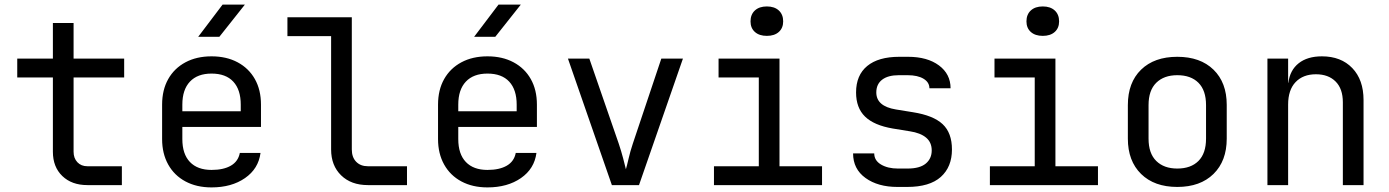

<svg xmlns="http://www.w3.org/2000/svg" viewBox="-20 -805 6040 835"><path d="M360 0Q292 0 251 -39.5Q210 -79 210 -145V-468H55V-550H210V-705H300V-550H520V-468H300V-145Q300 -117 316.5 -99.5Q333 -82 360 -82H510V0Z M900 10Q835 10 786.5 -16Q738 -42 711.5 -89.5Q685 -137 685 -200V-350Q685 -414 711.5 -461Q738 -508 786.5 -534Q835 -560 900 -560Q965 -560 1013.5 -534Q1062 -508 1088.5 -461Q1115 -414 1115 -350V-253H773V-200Q773 -135 806 -100.5Q839 -66 900 -66Q952 -66 984 -84.5Q1016 -103 1023 -140H1113Q1104 -71 1045.5 -30.5Q987 10 900 10ZM773 -321H1027V-350Q1027 -415 994.5 -450Q962 -485 900 -485Q839 -485 806 -450Q773 -415 773 -350ZM842 -645 948 -785H1045L934 -645Z M1580 0Q1507 0 1463.5 -42.5Q1420 -85 1420 -155V-648H1230V-730H1510V-155Q1510 -121 1529 -101.5Q1548 -82 1580 -82H1750V0Z M2100 10Q2035 10 1986.5 -16Q1938 -42 1911.5 -89.5Q1885 -137 1885 -200V-350Q1885 -414 1911.5 -461Q1938 -508 1986.5 -534Q2035 -560 2100 -560Q2165 -560 2213.5 -534Q2262 -508 2288.5 -461Q2315 -414 2315 -350V-253H1973V-200Q1973 -135 2006 -100.5Q2039 -66 2100 -66Q2152 -66 2184 -84.5Q2216 -103 2223 -140H2313Q2304 -71 2245.5 -30.5Q2187 10 2100 10ZM1973 -321H2227V-350Q2227 -415 2194.5 -450Q2162 -485 2100 -485Q2039 -485 2006 -450Q1973 -415 1973 -350ZM2042 -645 2148 -785H2245L2134 -645Z M2641 0 2450 -550H2543L2671 -180Q2682 -147 2690 -116.5Q2698 -86 2702 -69Q2707 -86 2714 -116.5Q2721 -147 2732 -180L2856 -550H2950L2759 0Z M3085 0V-82H3280V-468H3105V-550H3370V-82H3555V0ZM3315 -649Q3282 -649 3263 -666Q3244 -683 3244 -712Q3244 -742 3263 -759.5Q3282 -777 3315 -777Q3348 -777 3367 -759.5Q3386 -742 3386 -712Q3386 -683 3367 -666Q3348 -649 3315 -649Z M3883 8Q3798 8 3744 -31Q3690 -70 3690 -138H3782Q3782 -107 3811.5 -89.5Q3841 -72 3885 -72H3927Q3980 -72 4006 -93.5Q4032 -115 4032 -151Q4032 -186 4007.5 -206.5Q3983 -227 3937 -234L3863 -246Q3781 -260 3742 -298Q3703 -336 3703 -403Q3703 -478 3751.5 -518Q3800 -558 3891 -558H3929Q4013 -558 4063.5 -520.5Q4114 -483 4114 -421H4022Q4022 -447 3996.5 -462.5Q3971 -478 3927 -478H3889Q3842 -478 3816.5 -458.5Q3791 -439 3791 -403Q3791 -343 3876 -329L3950 -317Q4039 -303 4079.5 -265Q4120 -227 4120 -155Q4120 -79 4071.5 -35.5Q4023 8 3925 8Z M4285 0V-82H4480V-468H4305V-550H4570V-82H4755V0ZM4515 -649Q4482 -649 4463 -666Q4444 -683 4444 -712Q4444 -742 4463 -759.5Q4482 -777 4515 -777Q4548 -777 4567 -759.5Q4586 -742 4586 -712Q4586 -683 4567 -666Q4548 -649 4515 -649Z M5100 8Q5000 8 4942.5 -48.5Q4885 -105 4885 -202V-348Q4885 -446 4942.5 -502Q5000 -558 5100 -558Q5200 -558 5257.5 -502Q5315 -446 5315 -349V-202Q5315 -105 5257.5 -48.5Q5200 8 5100 8ZM5100 -72Q5159 -72 5192 -105Q5225 -138 5225 -202V-348Q5225 -412 5192 -445Q5159 -478 5100 -478Q5042 -478 5008.5 -445Q4975 -412 4975 -348V-202Q4975 -138 5008.5 -105Q5042 -72 5100 -72Z M5492 0V-550H5582V-445H5583Q5590 -500 5628 -530Q5666 -560 5729 -560Q5812 -560 5861 -509Q5910 -458 5910 -370V0H5820V-360Q5820 -419 5788.5 -450.5Q5757 -482 5703 -482Q5647 -482 5614.5 -448Q5582 -414 5582 -350V0Z"/></svg>

Font: NKDuy Mono
Style: Regular
Weight: 400
Monospace: yes
Designer: NKDuy
Foundry: NKDuy
Version: Version 2.251; ttfautohint (v1.8.4.7-5d5b)